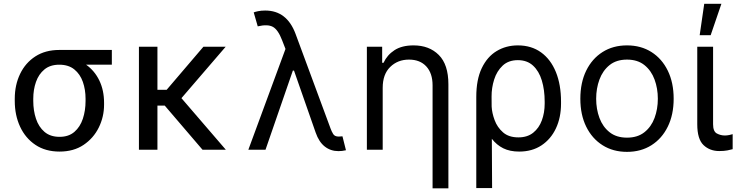

<svg xmlns="http://www.w3.org/2000/svg" viewBox="-20 -793 3905 1017"><path d="M58.2 -258.5V-269.9Q58.2 -343 86.5 -401.6Q114.7 -460.2 167.4 -494.3Q220.2 -528.4 294 -528.4H572.4V-450.3H436.1Q481.2 -418.3 506.2 -366.5Q531.2 -314.6 531.2 -248.6V-238.6Q531.2 -174.7 503.4 -117.9Q475.5 -61.1 422.8 -25.6Q370 9.9 295.5 9.9Q220.9 9.9 167.8 -25.6Q114.7 -61.1 86.5 -121.8Q58.2 -182.5 58.2 -258.5ZM156.2 -269.9V-258.5Q156.2 -207.4 170.6 -164.1Q185 -120.7 215.7 -94.5Q246.4 -68.2 295.5 -68.2Q343.8 -68.2 374.1 -94.5Q404.5 -120.7 418.9 -164.1Q433.2 -207.4 433.2 -258.5V-269.9Q433.2 -318.2 418.9 -359.2Q404.5 -400.2 373.8 -425.2Q343 -450.3 294 -450.3Q245.7 -450.3 215.4 -425.2Q185 -400.2 170.6 -359.2Q156.2 -318.2 156.2 -269.9Z M813.9 -545.5V-317.5H862.9L1057.5 -545.5H1175.4L941.1 -273.1L1176.1 0H1052.6L852.6 -233.7H813.9V0H715.9V-545.5Z M1772.7 7.5Q1731.5 7.5 1700.5 -16.7Q1669.4 -40.8 1652 -90.9L1537.3 -419H1531.2L1386.4 0H1295.5L1492.2 -533.7L1474.4 -579.5Q1452.8 -636 1425.1 -650.9Q1397.4 -665.8 1345.2 -653.4L1323.9 -727.3Q1330.3 -730.1 1346.9 -733.7Q1363.6 -737.2 1384.9 -737.2Q1499.6 -737.2 1545.5 -613.6L1731.5 -110.8Q1736.5 -96.9 1744.7 -83.3Q1752.8 -69.6 1774.1 -69.6Q1778.4 -69.6 1784.6 -70.3Q1790.8 -71 1794 -71L1812.5 2.8Q1790.5 7.8 1772.7 7.5Z M2007.1 -328.1V0H1923.3V-545.5H2004.3V-460.2H2011.4Q2030.5 -501.8 2069.6 -527.2Q2108.7 -552.6 2170.5 -552.6Q2253.6 -552.6 2304.3 -501.8Q2355.1 -451 2355.1 -346.6V204.5H2271.3V-340.9Q2271.3 -404.8 2238.1 -441.1Q2204.9 -477.3 2146.3 -477.3Q2086.6 -477.3 2046.9 -438.4Q2007.1 -399.5 2007.1 -328.1Z M2502.8 203.1V-279.8Q2502.8 -371.4 2531.8 -432Q2560.7 -492.5 2610.6 -522.5Q2660.5 -552.6 2723 -552.6Q2794.7 -552.6 2845.9 -515.6Q2897 -478.7 2924.4 -411.6Q2951.7 -344.5 2951.7 -254.3V-244.3Q2951.7 -170.5 2924.7 -113.1Q2897.7 -55.8 2848 -22.9Q2798.3 9.9 2730.1 9.9Q2680.8 9.9 2645.6 -7.6Q2610.4 -25.2 2585.2 -57.9L2586.6 203.1ZM2584.2 -228.7Q2585.9 -194.6 2600 -156.6Q2614 -118.6 2644.4 -92Q2674.7 -65.3 2725.9 -65.3Q2773.4 -65.3 2804.3 -90Q2835.2 -114.7 2850.1 -155.4Q2865.1 -196 2865.1 -244.3V-254.3Q2865.1 -316.8 2850 -366.7Q2834.9 -416.5 2803.4 -445.5Q2772 -474.4 2723 -474.4Q2673.3 -474.4 2642.4 -445.3Q2611.5 -416.2 2597.5 -371.8Q2583.5 -327.4 2583.8 -281.2Z M3301.1 11.4Q3227.3 11.4 3171.7 -23.8Q3116.1 -58.9 3085 -122.2Q3054 -185.4 3054 -269.9Q3054 -355.1 3085 -418.7Q3116.1 -482.2 3171.7 -517.4Q3227.3 -552.6 3301.1 -552.6Q3375 -552.6 3430.6 -517.4Q3486.2 -482.2 3517.2 -418.7Q3548.3 -355.1 3548.3 -269.9Q3548.3 -185.4 3517.2 -122.2Q3486.2 -58.9 3430.6 -23.8Q3375 11.4 3301.1 11.4ZM3301.1 -63.9Q3357.2 -63.9 3393.5 -92.7Q3429.7 -121.4 3447.1 -168.3Q3464.5 -215.2 3464.5 -269.9Q3464.5 -324.6 3447.1 -371.8Q3429.7 -419 3393.5 -448.2Q3357.2 -477.3 3301.1 -477.3Q3245 -477.3 3208.8 -448.2Q3172.6 -419 3155.2 -371.8Q3137.8 -324.6 3137.8 -269.9Q3137.8 -215.2 3155.2 -168.3Q3172.6 -121.4 3208.8 -92.7Q3245 -63.9 3301.1 -63.9Z M3673.3 -545.5H3757.1V-134.9Q3757.1 -96.6 3777.2 -85.9Q3797.2 -75.3 3819.6 -75.3Q3830.3 -75.3 3842.9 -77.8Q3855.5 -80.3 3860.8 -82.4V-2.8Q3850.1 0.4 3832.7 3.7Q3815.3 7.1 3789.8 7.1Q3739.7 7.1 3706.5 -24.5Q3673.3 -56.1 3673.3 -134.9ZM3686.1 -606.5 3710.2 -772.7H3801.1L3744.3 -606.5Z"/></svg>

Font: Inter Alia
Style: Regular
Weight: 400
Designer: Rasmus Andersson (Latin, Greek, Cyrillic etc.) and Evan from Shavian.info (Shavian, old style figures)
Foundry: Shavian.info
Version: Version 0.001;git-37ab20767